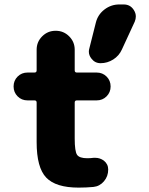

<svg xmlns="http://www.w3.org/2000/svg" viewBox="-20 -853 667 862"><path d="M431.6 -569.3Q406.2 -569.3 390.6 -589.8Q378.9 -604.5 378.9 -621.1Q378.9 -627.9 380.9 -634.8L410.2 -751Q418.9 -787.1 448.7 -810.1Q478.5 -833 515.6 -833H535.2Q565.4 -833 581.1 -807.6Q589.8 -793.9 589.8 -779.3Q589.8 -767.6 585 -755.9L527.3 -630.9Q514.6 -602.5 488.3 -585.9Q461.9 -569.3 431.6 -569.3ZM315.4 -537.1Q315.4 -527.3 325.2 -527.3H414.1Q440.4 -527.3 458.5 -509.3Q476.6 -491.2 476.6 -464.8Q476.6 -438.5 458.5 -420.4Q440.4 -402.3 414.1 -402.3H325.2Q315.4 -402.3 315.4 -392.6V-231.4Q315.4 -172.9 326.2 -157.7Q336.9 -142.6 372.1 -142.6Q385.7 -142.6 400.4 -144.5Q404.3 -144.5 408.2 -144.5Q428.7 -144.5 446.3 -131.8Q465.8 -116.2 465.8 -91.8Q465.8 -61.5 446.8 -39.1Q427.7 -16.6 399.4 -13.7Q367.2 -10.7 333 -10.7Q230.5 -10.7 187.5 -55.7Q144.5 -100.6 144.5 -214.8V-392.6Q144.5 -402.3 134.8 -402.3H103.5Q77.1 -402.3 59.1 -420.4Q41 -438.5 41 -464.8Q41 -491.2 59.1 -509.3Q77.1 -527.3 103.5 -527.3H134.8Q144.5 -527.3 144.5 -537.1V-629.9Q144.5 -665 169.4 -689.9Q194.3 -714.8 229.5 -714.8H230.5Q265.6 -714.8 290.5 -689.9Q315.4 -665 315.4 -629.9Z"/></svg>

Font: Gen Jyuu GothicX Heavy
Style: Bold
Weight: 900
Designer: [Source Han Sans]
Ryoko NISHIZUKA  (kana & ideographs); Paul D. Hunt (Latin, Greek & Cyrillic); Wenlong ZHANG  (bopomofo
Version: Version 1.002.20150607